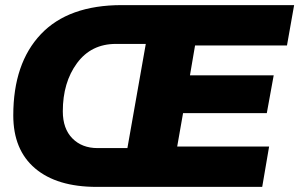

<svg xmlns="http://www.w3.org/2000/svg" viewBox="-20 -732 1172 752"><path d="M1007 0H359Q203 0 117.5 -72.5Q32 -145 32 -280Q32 -484 140 -598Q248 -712 457 -712H1132L1104 -554H744L724 -437H1052L1025 -289H697L674 -158H1034ZM226 -296Q226 -228 263.5 -190Q301 -152 362 -152H479L551 -560H434Q337 -560 281.5 -484.5Q226 -409 226 -296Z"/></svg>

Font: Creato Display Black
Style: Italic
Weight: 900
Italic angle: -10°
Version: Version 1.000